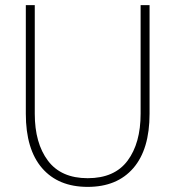

<svg xmlns="http://www.w3.org/2000/svg" viewBox="-20 -720 686 751"><path d="M323 11Q208 11 144.5 -62.5Q81 -136 81 -275V-700H116V-275Q116 -160 167.5 -91.5Q219 -23 323 -23Q428 -23 479 -91.5Q530 -160 530 -275V-700H565V-275Q565 -136 501.5 -62.5Q438 11 323 11Z"/></svg>

Font: Zen Kaku Gothic New Light
Style: Regular
Weight: 300
Designer: Yoshimichi Ohira
Foundry: Positype
Version: Version 1.002